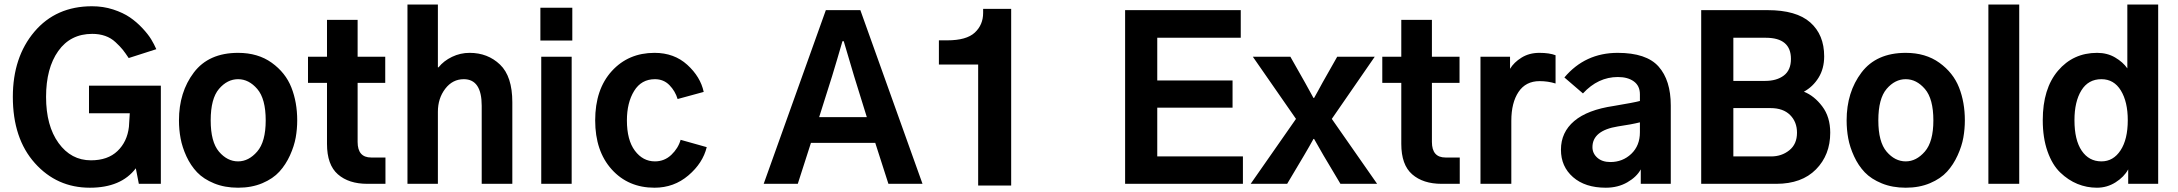

<svg xmlns="http://www.w3.org/2000/svg" viewBox="-20 -832 9857 869"><path d="M38.1 -393.6Q38.1 -573.2 135.7 -688.5Q233.4 -803.7 396.5 -803.7Q447.3 -803.7 492.2 -789.1Q537.1 -774.4 567.9 -753.4Q598.6 -732.4 624.5 -704.6Q650.4 -676.8 664.1 -654.3Q677.7 -631.8 687.5 -609.4L562.5 -569.3Q546.9 -592.8 535.2 -607.4Q523.4 -622.1 502.9 -641.1Q482.4 -660.2 456.1 -669.4Q429.7 -678.7 397.5 -678.7Q298.8 -678.7 243.7 -601.1Q188.5 -523.4 188.5 -393.6Q188.5 -262.7 245.1 -184.6Q301.8 -106.4 391.6 -106.4Q467.8 -106.4 511.7 -148.4Q555.7 -190.4 563.5 -257.8Q567.4 -312.5 567.4 -319.3H382.8V-444.3H708V0H608.4L594.7 -70.3Q528.3 17.6 386.7 17.6Q237.3 17.6 137.7 -93.8Q38.1 -205.1 38.1 -393.6Z M933.6 -287.1Q933.6 -189.5 971.2 -145.5Q1008.8 -101.6 1057.6 -101.6Q1105.5 -101.6 1144 -146Q1182.6 -190.4 1182.6 -287.1Q1182.6 -384.8 1144.5 -429.2Q1106.4 -473.6 1057.6 -473.6Q1008.8 -473.6 971.2 -429.7Q933.6 -385.7 933.6 -287.1ZM790 -287.1Q790 -415 857.4 -503.9Q924.8 -592.8 1057.6 -592.8Q1147.5 -592.8 1210 -547.9Q1272.5 -502.9 1298.8 -436Q1325.2 -369.1 1325.2 -287.1Q1325.2 -248 1318.4 -209.5Q1311.5 -170.9 1292.5 -128.9Q1273.4 -86.9 1244.6 -55.2Q1215.8 -23.4 1167.5 -2.9Q1119.1 17.6 1057.6 17.6Q997.1 17.6 949.2 -2Q901.4 -21.5 872.1 -52.2Q842.8 -83 823.7 -124.5Q804.7 -166 797.4 -205.6Q790 -245.1 790 -287.1Z M1374 -457V-575.2H1460V-742.2H1598.6V-575.2H1723.6V-457H1598.6V-189.5Q1598.6 -119.1 1660.2 -119.1H1724.6V0H1642.6Q1558.6 0 1509.3 -43Q1460 -85.9 1460 -180.7V-457Z M1824.2 0V-811.5H1961.9V-527.3H1964.8Q1988.3 -556.6 2025.9 -574.7Q2063.5 -592.8 2105.5 -592.8Q2187.5 -592.8 2243.2 -539.6Q2298.8 -486.3 2298.8 -369.1V0H2160.2V-353.5Q2160.2 -473.6 2079.1 -473.6Q2028.3 -473.6 1995.1 -430.2Q1961.9 -386.7 1961.9 -326.2V0Z M2425.8 -648.4V-796.9H2570.3V-648.4ZM2429.7 0V-575.2H2567.4V0Z M2673.8 -287.1Q2673.8 -427.7 2749 -510.3Q2824.2 -592.8 2942.4 -592.8Q3031.2 -592.8 3090.8 -538.6Q3150.4 -484.4 3165 -416L3046.9 -383.8Q3036.1 -419.9 3009.8 -446.8Q2983.4 -473.6 2944.3 -473.6Q2882.8 -473.6 2850.1 -420.4Q2817.4 -367.2 2817.4 -287.1Q2817.4 -198.2 2853.5 -149.9Q2889.6 -101.6 2944.3 -101.6Q2987.3 -101.6 3018.6 -131.3Q3049.8 -161.1 3060.5 -199.2L3178.7 -166Q3161.1 -93.8 3095.7 -38.1Q3030.3 17.6 2942.4 17.6Q2823.2 17.6 2748.5 -65.4Q2673.8 -148.4 2673.8 -287.1Z M3687.5 -301.8H3903.3L3845.7 -487.3Q3826.2 -551.8 3798.8 -645.5H3793Q3785.2 -617.2 3769 -563.5Q3752.9 -509.8 3746.1 -487.3ZM3436.5 0 3717.8 -786.1H3874L4155.3 0H4001L3941.4 -185.5H3650.4L3590.8 0Z M4229.5 -540V-649.4H4266.6Q4354.5 -649.4 4392.1 -684.6Q4429.7 -719.7 4429.7 -773.4V-792H4556.6V7.8H4407.2V-540Z M5072.3 0V-786.1H5595.7V-661.1H5217.8V-467.8H5558.6V-344.7H5217.8V-124H5605.5V0Z M5640.6 0 5845.7 -293.9 5650.4 -575.2H5820.3L5886.7 -458Q5892.6 -447.3 5905.8 -423.3Q5918.9 -399.4 5924.8 -388.7H5927.7Q5930.7 -393.6 5944.8 -419.4Q5959 -445.3 5965.8 -458L6032.2 -575.2H6202.1L6007.8 -293.9L6212.9 0H6046.9L5970.7 -127.9Q5938.5 -183.6 5927.7 -203.1H5924.8Q5907.2 -170.9 5881.8 -127.9L5805.7 0Z M6236.3 -457V-575.2H6322.3V-742.2H6460.9V-575.2H6585.9V-457H6460.9V-189.5Q6460.9 -119.1 6522.5 -119.1H6586.9V0H6504.9Q6420.9 0 6371.6 -43Q6322.3 -85.9 6322.3 -180.7V-457Z M6680.7 0V-575.2H6814.5V-520.5Q6832 -549.8 6866.7 -571.3Q6901.4 -592.8 6947.3 -592.8Q6992.2 -592.8 7020.5 -582V-454.1Q6986.3 -464.8 6948.2 -464.8Q6885.7 -464.8 6853 -416Q6820.3 -367.2 6820.3 -285.2V0Z M7187.5 -166Q7187.5 -137.7 7209.5 -118.2Q7231.4 -98.6 7268.6 -98.6Q7324.2 -98.6 7363.3 -135.7Q7402.3 -172.9 7402.3 -233.4V-278.3Q7363.3 -268.6 7302.7 -259.8Q7187.5 -241.2 7187.5 -166ZM7044.9 -154.3Q7044.9 -233.4 7105 -284.2Q7165 -335 7284.2 -352.5Q7377.9 -368.2 7402.3 -375V-405.3Q7402.3 -443.4 7375 -463.4Q7347.7 -483.4 7302.7 -483.4Q7212.9 -483.4 7144.5 -409.2L7060.5 -481.4Q7154.3 -592.8 7301.8 -592.8Q7431.6 -592.8 7486.8 -530.8Q7542 -468.8 7542 -354.5V0H7406.2V-65.4Q7387.7 -31.2 7345.2 -6.8Q7302.7 17.6 7248 17.6Q7154.3 17.6 7099.6 -30.3Q7044.9 -78.1 7044.9 -154.3Z M7679.7 0V-786.1H7980.5Q8110.4 -786.1 8173.3 -730.5Q8236.3 -674.8 8236.3 -577.1Q8236.3 -521.5 8210.9 -480.5Q8185.5 -439.5 8144.5 -417Q8191.4 -398.4 8227.5 -350.6Q8263.7 -302.7 8263.7 -231.4Q8263.7 -130.9 8199.2 -65.4Q8134.8 0 8019.5 0ZM7825.2 -124H7996.1Q8043.9 -124 8078.6 -151.9Q8113.3 -179.7 8113.3 -231.4Q8113.3 -280.3 8082 -311.5Q8050.8 -342.8 7993.2 -342.8H7825.2ZM7825.2 -465.8H7968.8Q8021.5 -465.8 8053.7 -490.2Q8085.9 -514.6 8085.9 -565.4Q8085.9 -661.1 7971.7 -661.1H7825.2Z M8481.4 -287.1Q8481.4 -189.5 8519 -145.5Q8556.6 -101.6 8605.5 -101.6Q8653.3 -101.6 8691.9 -146Q8730.5 -190.4 8730.5 -287.1Q8730.5 -384.8 8692.4 -429.2Q8654.3 -473.6 8605.5 -473.6Q8556.6 -473.6 8519 -429.7Q8481.4 -385.7 8481.4 -287.1ZM8337.9 -287.1Q8337.9 -415 8405.3 -503.9Q8472.7 -592.8 8605.5 -592.8Q8695.3 -592.8 8757.8 -547.9Q8820.3 -502.9 8846.7 -436Q8873 -369.1 8873 -287.1Q8873 -248 8866.2 -209.5Q8859.4 -170.9 8840.3 -128.9Q8821.3 -86.9 8792.5 -55.2Q8763.7 -23.4 8715.3 -2.9Q8667 17.6 8605.5 17.6Q8544.9 17.6 8497.1 -2Q8449.2 -21.5 8419.9 -52.2Q8390.6 -83 8371.6 -124.5Q8352.5 -166 8345.2 -205.6Q8337.9 -245.1 8337.9 -287.1Z M8979.5 0V-811.5H9119.1V0Z M9225.6 -288.1Q9225.6 -430.7 9294.4 -511.7Q9363.3 -592.8 9471.7 -592.8Q9517.6 -592.8 9553.2 -571.8Q9588.9 -550.8 9608.4 -522.5V-811.5H9748V0H9612.3V-65.4Q9593.8 -31.2 9555.2 -6.8Q9516.6 17.6 9470.7 17.6Q9424.8 17.6 9382.8 0.5Q9340.8 -16.6 9304.7 -51.3Q9268.6 -85.9 9247.1 -147Q9225.6 -208 9225.6 -288.1ZM9369.1 -288.1Q9369.1 -198.2 9401.9 -149.9Q9434.6 -101.6 9491.2 -101.6Q9544.9 -101.6 9577.6 -151.4Q9610.4 -201.2 9610.4 -288.1Q9610.4 -371.1 9579.1 -422.4Q9547.9 -473.6 9491.2 -473.6Q9431.6 -473.6 9400.4 -422.9Q9369.1 -372.1 9369.1 -288.1Z"/></svg>

Font: Gothic A1 ExtraBold
Style: Regular
Weight: 800
Designer: HanYang I&C Co.,Ltd.
Foundry: HanYang I&C Co.,Ltd.
Version: Version 2.50